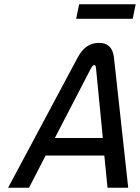

<svg xmlns="http://www.w3.org/2000/svg" viewBox="-20 -880 656 900"><path d="M345 -612 18 0H116L194 -151H469L484 0H581L514 -612C508 -658 485 -679 444 -679C395 -679 367 -651 345 -612ZM237 -233 407 -561C414 -572 418 -575 422 -575C427 -575 429 -570 430 -561L462 -233ZM337 -792H602L616 -860H351Z"/></svg>

Font: LT Wave Mono
Style: Italic
Weight: 400
Designer: Daniel Lyons
Version: Version 2.5 (Glyphs App)